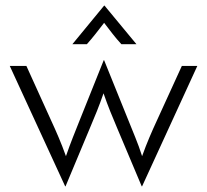

<svg xmlns="http://www.w3.org/2000/svg" viewBox="-20 -640 734 681"><path d="M211.1 20.8 14.6 -406.2H73.6L161.1 -213.2Q175 -183.3 187.8 -153.1Q200.7 -122.9 213.9 -86.1Q226.4 -122.2 238.5 -152.8Q250.7 -183.3 262.5 -213.2L347.9 -426.4H349.3L435.4 -213.2Q447.2 -183.3 459.7 -153.1Q472.2 -122.9 484 -86.1Q497.2 -122.9 510.1 -153.1Q522.9 -183.3 536.8 -213.2L625 -406.2H679.9L484 20.8H482.6L395.1 -186.8Q382.6 -216 370.8 -245.5Q359 -275 347.2 -309Q335.4 -275 323.6 -245.5Q311.8 -216 299.3 -186.8L212.5 20.8ZM236.8 -483.3 349.3 -620.1H350.7L463.9 -483.3H410.4Q393.8 -501.4 379.5 -519.8Q365.3 -538.2 349.3 -559Q333.3 -538.2 318.8 -519.8Q304.2 -501.4 288.2 -483.3Z"/></svg>

Font: Afacad Flux Light
Style: Regular
Weight: 300
Designer: Kristian Moeller
Foundry: Dicotype
Version: Version 1.100